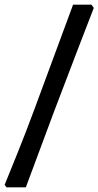

<svg xmlns="http://www.w3.org/2000/svg" viewBox="-42 -695 423 825"><path d="M190 -215 69 110H-14L-22 99Q-10 70 30.5 -30.5Q71 -131 106 -226L272 -675H351L361 -661Q343 -614 292.5 -483.5Q242 -353 190 -215Z"/></svg>

Font: Alegreya SC
Style: Bold Italic
Weight: 700
Italic angle: -7°
Designer: Juan Pablo del Peral
Foundry: Huerta Tipografica
Version: Version 2.007; ttfautohint (v1.6)